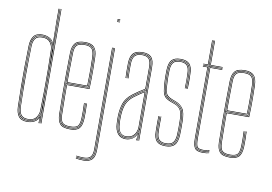

<svg xmlns="http://www.w3.org/2000/svg" viewBox="-97 -961 1872 1322"><g transform="rotate(10 838.5 -300.0)"><path d="M230.2 0H226.2V-800H230.2ZM222.2 0H218.2L219.2 -85.2H218.2Q217.5 -47.5 194.1 -25.2Q170.8 -3 132.8 -3Q91.5 -3 76 -26.4Q60.5 -49.8 59.5 -84.5Q57 -170 56.2 -238.6Q55.5 -307.2 56.4 -372.9Q57.2 -438.5 59.5 -514.8Q60.5 -550 76.1 -573.5Q91.8 -597 132.8 -597Q170.8 -597 193.6 -574.4Q216.5 -551.8 218.2 -513.5H219.2L218.2 -608.5V-800H222.2ZM132.2 5.2Q88 5.2 70.4 -19.6Q52.8 -44.5 51.5 -84.8Q49.2 -162.2 48.5 -231.1Q47.8 -300 48.6 -368.6Q49.5 -437.2 51.5 -513.8Q52.8 -554.8 70.5 -579.8Q88.2 -604.8 132.5 -604.8Q158 -604.8 180.2 -593.6Q202.5 -582.5 211.8 -560.2H212.8L210.5 -717V-800H214.5V-668.5L216.8 -543.5H215Q207 -573.2 184.4 -587Q161.8 -600.8 132.2 -600.8Q87 -600.8 71.9 -574.4Q56.8 -548 55.5 -513.8Q53.2 -436.5 52.5 -367.6Q51.8 -298.8 52.6 -230.1Q53.5 -161.5 55.5 -84.8Q56.5 -48.8 72.6 -23.8Q88.8 1.2 132.5 1.2Q166.2 1.2 188.8 -15.8Q211.2 -32.8 216 -57.5H217L214.5 0H210.5L210.8 -4.8L212.8 -37.2H211.8Q202.5 -17.8 181.1 -6.2Q159.8 5.2 132.2 5.2ZM133.2 -7Q163 -7 180.9 -19.6Q198.8 -32.2 207 -50.5Q215.2 -68.8 215.5 -85.5Q217.2 -164 217.8 -233.5Q218.2 -303 217.6 -371.1Q217 -439.2 215 -513.8Q214.8 -530.8 206.6 -549.1Q198.5 -567.5 180.6 -580.2Q162.8 -593 133 -593Q92.2 -593 78.2 -569.2Q64.2 -545.5 63.2 -513.5Q60 -400.5 60.1 -299.8Q60.2 -199 63.5 -84.5Q64.5 -50.5 79.5 -28.8Q94.5 -7 133.2 -7ZM133.5 -11Q97.2 -11 82.9 -31.5Q68.5 -52 67.5 -84.5Q65 -170.2 64.2 -238.8Q63.5 -307.2 64.4 -372.8Q65.2 -438.2 67.5 -514.8Q68.5 -548 83 -568.5Q97.5 -589 133.5 -589Q176.2 -589 193.4 -563.9Q210.5 -538.8 211.2 -513.5Q213.5 -438.8 214.2 -370.5Q215 -302.2 214.2 -232.9Q213.5 -163.5 211.2 -85.5Q210.5 -59.5 192.9 -35.2Q175.2 -11 133.5 -11ZM133.8 -15Q173.8 -15 190.1 -38.1Q206.5 -61.2 207.2 -85.5Q209.5 -164.5 210.2 -234.1Q211 -303.8 210.2 -371.8Q209.5 -439.8 207.2 -513.5Q206.5 -538.5 189.9 -561.8Q173.2 -585 133.8 -585Q100 -585 86.1 -565.5Q72.2 -546 71.2 -513.2Q68.2 -407.5 68.1 -303.4Q68 -199.2 71.2 -85.8Q72.2 -53.8 86 -34.4Q99.8 -15 133.8 -15Z M430.5 5Q379 5 360.2 -17.4Q341.5 -39.8 340.5 -85Q338.8 -173.2 338.4 -242Q338 -310.8 338.6 -375Q339.2 -439.2 340.5 -514Q341.5 -559.5 360.8 -582.2Q380 -605 430.5 -605Q474.5 -605 494.5 -584Q514.5 -563 516.2 -515.8Q517.5 -481.2 517.9 -423.6Q518.2 -366 515.5 -292H358.2Q358.2 -249.2 358.5 -216.1Q358.8 -183 359.4 -152Q360 -121 360.5 -85.2Q361.2 -45.8 375.6 -30.4Q390 -15 430.5 -15Q467.2 -15 481 -28.9Q494.8 -42.8 496.5 -85.8Q497.2 -103.2 497.1 -131Q497 -158.8 495.5 -191H499.5Q501 -160 501.1 -131.6Q501.2 -103.2 500.5 -85.8Q498.8 -40.8 483.5 -25.9Q468.2 -11 430.5 -11Q388.2 -11 372.8 -27.4Q357.2 -43.8 356.5 -85.2Q355.5 -133.8 354.9 -182.2Q354.2 -230.8 354.2 -296H511.8Q514.5 -376 514 -430Q513.5 -484 512.2 -515.8Q510.5 -565.5 489.5 -583.2Q468.5 -601 430.5 -601Q381.8 -601 363.6 -579.5Q345.5 -558 344.5 -514Q343.2 -440.2 342.6 -372.9Q342 -305.5 342.5 -235.8Q343 -166 344.5 -85Q345.5 -40 363.8 -19.5Q382 1 430.5 1Q473.2 1 491.8 -17.1Q510.2 -35.2 512.5 -85.2Q513.2 -102 513.1 -131Q513 -160 511.5 -191H515.5Q516.8 -162.2 517.1 -133.9Q517.5 -105.5 516.5 -85Q514.2 -34.8 495.2 -14.9Q476.2 5 430.5 5ZM430.5 -3Q383.5 -3 366.5 -22.2Q349.5 -41.5 348.5 -85Q347 -164.8 346.5 -234.4Q346 -304 346.5 -371.8Q347 -439.5 348.5 -514Q349.5 -557.8 367 -577.4Q384.5 -597 430.5 -597Q471.5 -597 489.1 -578.1Q506.8 -559.2 508.5 -512.8Q509.2 -493 509.9 -436.1Q510.5 -379.2 507.8 -300H350.2Q350.2 -233.5 350.9 -184Q351.5 -134.5 352.5 -85.2Q353.2 -41.5 370.4 -24.2Q387.5 -7 430.5 -7Q470.8 -7 486.6 -23.2Q502.5 -39.5 504.5 -85.5Q505.2 -102.8 505.1 -130.9Q505 -159 503.5 -191H507.5Q508.8 -165.8 509.1 -136.2Q509.5 -106.8 508.5 -85.5Q506.5 -37.2 489.4 -20.1Q472.2 -3 430.5 -3ZM350.2 -304H504Q506.5 -373.5 506 -432.2Q505.5 -491 504.5 -512.8Q502.8 -558.2 486 -575.6Q469.2 -593 430.5 -593Q386.8 -593 370 -574.6Q353.2 -556.2 352.5 -513.8Q351.5 -465.5 350.9 -417.1Q350.2 -368.8 350.2 -304ZM354.2 -308Q354.2 -350.5 354.5 -383.1Q354.8 -415.8 355.4 -446.4Q356 -477 356.5 -513.8Q357.2 -555 373.1 -572Q389 -589 430.5 -589Q465.5 -589 482.1 -573.5Q498.8 -558 500.5 -513Q501.2 -493.5 502 -438.6Q502.8 -383.8 500 -308ZM358.2 -312H496.2Q498.5 -380.8 497.9 -436.6Q497.2 -492.5 496.5 -513Q494.8 -555.5 479.6 -570.2Q464.5 -585 430.5 -585Q390.2 -585 375.8 -568.9Q361.2 -552.8 360.5 -513.8Q360 -478.5 359.4 -448.2Q358.8 -418 358.5 -385.9Q358.2 -353.8 358.2 -312Z M621.8 -796V-800H641.8V-796ZM621.8 -788V-792H641.8V-788ZM621.8 -780V-784H641.8V-780ZM558.8 200Q547.8 200 530.8 198.6Q513.8 197.2 505.8 195V191Q514.2 193.2 530.9 194.6Q547.5 196 558.8 196Q600 196 617.9 176Q635.8 156 635.8 110V-600H639.8V110Q639.8 158.2 620.9 179.1Q602 200 558.8 200ZM558.8 192Q547.2 192 531 190.6Q514.8 189.2 505.8 187.2V183.2Q514.5 185 530.4 186.5Q546.2 188 558.8 188Q595.8 188 611.8 169.9Q627.8 151.8 627.8 110V-600H631.8V110Q631.8 153.8 614.9 172.9Q598 192 558.8 192ZM558.8 184Q546.8 184 530.5 182.6Q514.2 181.2 505.8 179.5V175.5Q514.5 177.2 530.8 178.6Q547 180 558.8 180Q591.5 180 605.6 163.8Q619.8 147.5 619.8 110V-600H623.8V110Q623.8 149.5 608.8 166.8Q593.8 184 558.8 184Z M909.8 0V-514Q909.8 -560.8 891.9 -580.9Q874 -601 832.8 -601Q788.8 -601 770 -580.2Q751.2 -559.5 749.8 -514Q749 -490.8 749.5 -463.8Q750 -436.8 750.8 -410H746.8Q746 -436.8 745.5 -464.5Q745 -492.2 745.8 -514Q747.2 -562.8 767.4 -583.9Q787.5 -605 832.8 -605Q876 -605 894.9 -583.9Q913.8 -562.8 913.8 -514V0ZM902 0V-10L903.5 -72.2H902.5Q898 -45.8 875.6 -24.4Q853.2 -3 819.8 -3Q754.5 -3 749.8 -90.5Q748.8 -109 748.5 -120Q748.2 -131 748.8 -144.8Q750.5 -191.8 763.1 -229.2Q775.8 -266.8 816.8 -298.5Q836.8 -314 860.1 -329.1Q883.5 -344.2 901.8 -355V-514Q901.8 -556.5 885.8 -574.8Q869.8 -593 832.8 -593Q794 -593 776.5 -574.6Q759 -556.2 757.8 -513.8Q757 -490.5 757.5 -463.8Q758 -437 758.8 -410H754.8Q754 -437.5 753.5 -464.9Q753 -492.2 753.8 -513.8Q755 -557.8 773.1 -577.4Q791.2 -597 832.8 -597Q871.8 -597 888.8 -577.8Q905.8 -558.5 905.8 -514V0ZM819.8 5Q783.5 5 763.8 -20.2Q744 -45.5 741.8 -90Q739.8 -122.2 740.8 -145Q742.5 -192 755.6 -231.8Q768.8 -271.5 811.8 -304.8Q828.8 -318 850.4 -332.6Q872 -347.2 893.8 -360V-514Q893.8 -552 879.6 -568.5Q865.5 -585 832.8 -585Q797.8 -585 782.4 -568.2Q767 -551.5 765.8 -513.5Q765 -490.8 765.5 -465.6Q766 -440.5 766.8 -410H762.8Q762 -438 761.5 -465.1Q761 -492.2 761.8 -513.5Q763 -552.2 778.6 -570.6Q794.2 -589 832.8 -589Q867.8 -589 882.8 -571.6Q897.8 -554.2 897.8 -514V-357.8Q851.5 -330.2 813.8 -301.2Q773 -269.5 759.8 -231.1Q746.5 -192.8 744.8 -145Q744.2 -129.8 744.5 -121.5Q744.8 -113.2 745.8 -90.2Q748 -46.2 767.2 -22.6Q786.5 1 819.8 1Q848 1 869.8 -14.6Q891.5 -30.2 900.5 -57.5H901.5L898.2 -6V0H894V-4.8L898.5 -44.5H897.5Q888 -21.8 866.1 -8.4Q844.2 5 819.8 5ZM819.8 -7Q849.2 -7 867.2 -21Q885.2 -35 893.5 -54.8Q901.8 -74.5 901.8 -91.2V-350.8Q884.5 -340.8 861 -325.2Q837.5 -309.8 819 -295.2Q781.5 -266.2 768.1 -230.5Q754.8 -194.8 752.8 -144.8Q752.2 -129.5 752.5 -121.5Q752.8 -113.5 753.8 -90.5Q758 -7 819.8 -7ZM819.8 -11Q792.5 -11 776.1 -31.1Q759.8 -51.2 757.8 -90.8Q756.8 -109.5 756.5 -120Q756.2 -130.5 756.8 -144.8Q758.8 -198.2 773.1 -232.1Q787.5 -266 822 -292.5Q838 -305 858.8 -319Q879.5 -333 897.8 -343.8V-91.2Q897.8 -74.5 890.2 -55.8Q882.8 -37 865.6 -24Q848.5 -11 819.8 -11ZM819.8 -15Q846.5 -15 862.8 -27.1Q879 -39.2 886.4 -57Q893.8 -74.8 893.8 -91.2V-336.8Q879.2 -327.8 860.4 -315.1Q841.5 -302.5 824 -289Q789.2 -262 776 -228.6Q762.8 -195.2 760.8 -144.5Q760.2 -129.8 760.5 -122Q760.8 -114.2 761.8 -90.8Q765.8 -15 819.8 -15Z M1098.5 -11Q1063.2 -11 1047.6 -28.2Q1032 -45.5 1031.5 -85.5Q1031.2 -105.5 1030.6 -132.1Q1030 -158.8 1031.5 -191H1035.5Q1034.2 -161.5 1034.8 -135Q1035.2 -108.5 1035.5 -85.5Q1036 -47.8 1050.6 -31.4Q1065.2 -15 1098.5 -15Q1133.5 -15 1147.9 -32.6Q1162.2 -50.2 1164.5 -86.2Q1166 -109.5 1165.8 -132.1Q1165.5 -154.8 1165.5 -179Q1165.5 -236.2 1152 -258.9Q1138.5 -281.5 1110.5 -291.8L1081.5 -302.5Q1055.8 -312 1042.1 -325.2Q1028.5 -338.5 1022.9 -365.2Q1017.2 -392 1015.5 -442Q1014.8 -462.2 1014.9 -478.2Q1015 -494.2 1015.5 -514Q1017 -562.8 1036.2 -583.9Q1055.5 -605 1098.5 -605Q1142.2 -605 1161.5 -583.9Q1180.8 -562.8 1181.5 -514Q1182 -493 1182.5 -467.5Q1183 -442 1181.5 -410H1177.5Q1178 -449.5 1178 -470Q1178 -490.5 1177.5 -514Q1176.8 -559.8 1158.9 -580.4Q1141 -601 1098.5 -601Q1056.8 -601 1038.9 -580.4Q1021 -559.8 1019.5 -513.8Q1018.8 -489.5 1018.9 -474.6Q1019 -459.8 1019.5 -442Q1021.2 -393.2 1026.5 -367.4Q1031.8 -341.5 1044.9 -328.6Q1058 -315.8 1083 -306.2L1112 -295.2Q1141.2 -284.2 1155.4 -260.4Q1169.5 -236.5 1169.5 -179Q1169.5 -154 1169.6 -130.8Q1169.8 -107.5 1168.5 -85.5Q1166 -45.8 1149.8 -28.4Q1133.5 -11 1098.5 -11ZM1098.5 -3Q1059 -3 1041.6 -22.1Q1024.2 -41.2 1023.5 -85.2Q1023.2 -111 1022.8 -136.9Q1022.2 -162.8 1023.5 -191H1027.5Q1026 -159.5 1026.6 -133.2Q1027.2 -107 1027.5 -85.2Q1028 -43.5 1044.6 -25.2Q1061.2 -7 1098.5 -7Q1135.8 -7 1152.9 -25.2Q1170 -43.5 1172.5 -85.8Q1173.8 -108 1173.6 -130.2Q1173.5 -152.5 1173.5 -179Q1173.5 -237.5 1158.8 -262.6Q1144 -287.8 1113.2 -299.2L1084.5 -310Q1060.5 -319 1048 -330.9Q1035.5 -342.8 1030.4 -368Q1025.2 -393.2 1023.5 -442.2Q1022.8 -462.5 1022.9 -478.1Q1023 -493.8 1023.5 -513.8Q1024.8 -558.5 1042.4 -577.8Q1060 -597 1098.5 -597Q1138 -597 1155.4 -577.8Q1172.8 -558.5 1173.5 -514Q1174 -487.8 1174 -466.9Q1174 -446 1173.5 -410H1169.5Q1170 -449.8 1170 -470Q1170 -490.2 1169.5 -514Q1169 -556.5 1152.2 -574.8Q1135.5 -593 1098.5 -593Q1061.8 -593 1045.2 -574.5Q1028.8 -556 1027.5 -513.5Q1027 -493.5 1026.9 -477.6Q1026.8 -461.8 1027.5 -442.5Q1029.2 -391.2 1034.9 -366.6Q1040.5 -342 1052.6 -331.9Q1064.8 -321.8 1085.8 -313.8L1114.8 -302.8Q1145.2 -291.2 1161.4 -266.1Q1177.5 -241 1177.5 -179Q1177.5 -153.2 1177.6 -130.4Q1177.8 -107.5 1176.5 -85.5Q1173.8 -42 1156 -22.5Q1138.2 -3 1098.5 -3ZM1098.5 5Q1054.8 5 1035.5 -15.9Q1016.2 -36.8 1015.5 -85Q1015.2 -112 1015 -133.5Q1014.8 -155 1015.5 -191H1019.5Q1019 -151.2 1019.1 -130.4Q1019.2 -109.5 1019.5 -85Q1020.2 -39 1038.6 -19Q1057 1 1098.5 1Q1139.2 1 1158.5 -18.9Q1177.8 -38.8 1180.5 -85.2Q1181.8 -107.2 1181.6 -130.6Q1181.5 -154 1181.5 -179Q1181.5 -240 1165.5 -267.2Q1149.5 -294.5 1116.2 -306.8L1087.2 -317.5Q1067.5 -324.8 1056 -334.1Q1044.5 -343.5 1038.9 -367.5Q1033.2 -391.5 1031.5 -442.5Q1030.8 -462.5 1030.9 -477.8Q1031 -493 1031.5 -513.5Q1032.8 -553.8 1048.1 -571.4Q1063.5 -589 1098.5 -589Q1133.8 -589 1149.4 -571.6Q1165 -554.2 1165.5 -514Q1166 -487.8 1166 -466.9Q1166 -446 1165.5 -410H1161.5Q1163 -441.2 1162.5 -467Q1162 -492.8 1161.5 -513.8Q1161 -552 1146.4 -568.5Q1131.8 -585 1098.5 -585Q1066 -585 1051.4 -568.4Q1036.8 -551.8 1035.5 -513.5Q1034.8 -488.8 1034.9 -475Q1035 -461.2 1035.5 -442.8Q1037.2 -397.2 1041.4 -374Q1045.5 -350.8 1056.4 -340.1Q1067.2 -329.5 1088.8 -321.2L1117.5 -310.2Q1149 -298.2 1167.2 -271.6Q1185.5 -245 1185.5 -179Q1185.5 -155 1185.6 -130.9Q1185.8 -106.8 1184.5 -85Q1181.5 -36.8 1161.5 -15.9Q1141.5 5 1098.5 5Z M1360.2 -3Q1318.8 -3 1308 -21.6Q1297.2 -40.2 1297.2 -85V-588H1257.2V-592H1297.2V-770H1301.2V-592H1393.2V-588H1301.2V-85Q1301.2 -41.5 1311.2 -24.2Q1321.2 -7 1360.2 -7Q1382.2 -7 1403.2 -11.8V-7.8Q1393 -5.2 1381.5 -4.1Q1370 -3 1360.2 -3ZM1257.2 -596V-600H1289.2V-770H1293.2V-596ZM1305.2 -596V-770H1309.2V-600H1393.2V-596ZM1360.2 5Q1315.2 5 1302.2 -16Q1289.2 -37 1289.2 -85V-580H1257.2V-584H1293.2V-85Q1293.2 -39 1305.1 -19Q1317 1 1360.2 1Q1384.5 1 1403.2 -4V0Q1385.2 5 1360.2 5ZM1360.2 -11Q1322.2 -11 1313.8 -27.8Q1305.2 -44.5 1305.2 -85.2V-584H1393.2V-580H1309.2V-85.2Q1309.2 -45.8 1317 -30.4Q1324.8 -15 1360.2 -15Q1380.5 -15 1403.2 -19.5V-15.5Q1381.2 -11 1360.2 -11Z M1547 5Q1495.5 5 1476.8 -17.4Q1458 -39.8 1457 -85Q1455.2 -173.2 1454.9 -242Q1454.5 -310.8 1455.1 -375Q1455.8 -439.2 1457 -514Q1458 -559.5 1477.2 -582.2Q1496.5 -605 1547 -605Q1591 -605 1611 -584Q1631 -563 1632.8 -515.8Q1634 -481.2 1634.4 -423.6Q1634.8 -366 1632 -292H1474.8Q1474.8 -249.2 1475 -216.1Q1475.2 -183 1475.9 -152Q1476.5 -121 1477 -85.2Q1477.8 -45.8 1492.1 -30.4Q1506.5 -15 1547 -15Q1583.8 -15 1597.5 -28.9Q1611.2 -42.8 1613 -85.8Q1613.8 -103.2 1613.6 -131Q1613.5 -158.8 1612 -191H1616Q1617.5 -160 1617.6 -131.6Q1617.8 -103.2 1617 -85.8Q1615.2 -40.8 1600 -25.9Q1584.8 -11 1547 -11Q1504.8 -11 1489.2 -27.4Q1473.8 -43.8 1473 -85.2Q1472 -133.8 1471.4 -182.2Q1470.8 -230.8 1470.8 -296H1628.2Q1631 -376 1630.5 -430Q1630 -484 1628.8 -515.8Q1627 -565.5 1606 -583.2Q1585 -601 1547 -601Q1498.2 -601 1480.1 -579.5Q1462 -558 1461 -514Q1459.8 -440.2 1459.1 -372.9Q1458.5 -305.5 1459 -235.8Q1459.5 -166 1461 -85Q1462 -40 1480.2 -19.5Q1498.5 1 1547 1Q1589.8 1 1608.2 -17.1Q1626.8 -35.2 1629 -85.2Q1629.8 -102 1629.6 -131Q1629.5 -160 1628 -191H1632Q1633.2 -162.2 1633.6 -133.9Q1634 -105.5 1633 -85Q1630.8 -34.8 1611.8 -14.9Q1592.8 5 1547 5ZM1547 -3Q1500 -3 1483 -22.2Q1466 -41.5 1465 -85Q1463.5 -164.8 1463 -234.4Q1462.5 -304 1463 -371.8Q1463.5 -439.5 1465 -514Q1466 -557.8 1483.5 -577.4Q1501 -597 1547 -597Q1588 -597 1605.6 -578.1Q1623.2 -559.2 1625 -512.8Q1625.8 -493 1626.4 -436.1Q1627 -379.2 1624.2 -300H1466.8Q1466.8 -233.5 1467.4 -184Q1468 -134.5 1469 -85.2Q1469.8 -41.5 1486.9 -24.2Q1504 -7 1547 -7Q1587.2 -7 1603.1 -23.2Q1619 -39.5 1621 -85.5Q1621.8 -102.8 1621.6 -130.9Q1621.5 -159 1620 -191H1624Q1625.2 -165.8 1625.6 -136.2Q1626 -106.8 1625 -85.5Q1623 -37.2 1605.9 -20.1Q1588.8 -3 1547 -3ZM1466.8 -304H1620.5Q1623 -373.5 1622.5 -432.2Q1622 -491 1621 -512.8Q1619.2 -558.2 1602.5 -575.6Q1585.8 -593 1547 -593Q1503.2 -593 1486.5 -574.6Q1469.8 -556.2 1469 -513.8Q1468 -465.5 1467.4 -417.1Q1466.8 -368.8 1466.8 -304ZM1470.8 -308Q1470.8 -350.5 1471 -383.1Q1471.2 -415.8 1471.9 -446.4Q1472.5 -477 1473 -513.8Q1473.8 -555 1489.6 -572Q1505.5 -589 1547 -589Q1582 -589 1598.6 -573.5Q1615.2 -558 1617 -513Q1617.8 -493.5 1618.5 -438.6Q1619.2 -383.8 1616.5 -308ZM1474.8 -312H1612.8Q1615 -380.8 1614.4 -436.6Q1613.8 -492.5 1613 -513Q1611.2 -555.5 1596.1 -570.2Q1581 -585 1547 -585Q1506.8 -585 1492.2 -568.9Q1477.8 -552.8 1477 -513.8Q1476.5 -478.5 1475.9 -448.2Q1475.2 -418 1475 -385.9Q1474.8 -353.8 1474.8 -312Z"/></g></svg>

Font: Big Shoulders Inline Display Thin
Style: Regular
Weight: 100
Designer: Patric King
Foundry: XO Type Co
Version: Version 1.000